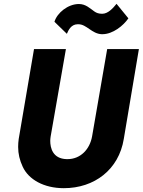

<svg xmlns="http://www.w3.org/2000/svg" viewBox="-20 -957 747 1005"><path d="M265 -843 330 -780C338 -799 352 -829 385 -830C387 -830 389 -830 391 -830C433 -830 461 -780 512 -778C513 -778 515 -778 516 -778C571 -778 626 -823 652 -861L590 -937C570 -912 545 -886 517 -885C516 -885 515 -885 513 -885C498 -885 485 -889 474 -897C451 -913 429 -936 393 -936C336 -936 279 -890 265 -843ZM158 -700 78 -230C76 -216 75 -202 75 -188C75 -152 83 -118 99 -84C130 -17 210 28 314 28C474 28 602 -69 628 -230L707 -700H541L462 -243C450 -176 402 -124 333 -124C332 -124 330 -124 329 -124C255 -126 243 -184 243 -220C243 -227 244 -234 245 -242L325 -700Z"/></svg>

Font: Jost
Style: Bold Italic
Weight: 700
Italic angle: -5°
Version: Version 3.710